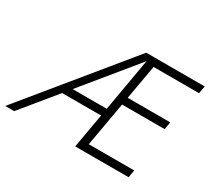

<svg xmlns="http://www.w3.org/2000/svg" viewBox="-136 -926 1256 1152"><g transform="rotate(30 491.5 -350.0)"><path d="M605 -657 305 -290H541ZM608 -358 554 -52H869L860 0H490L532 -238H262L67 0H5L578 -700H983L974 -648H659L617 -410H912L903 -358Z"/></g></svg>

Font: Renner* Light
Style: Light Italic
Weight: 300
Italic angle: -10°
Version: Version 003.000 ; ttfautohint (v0.97) -l 8 -r 50 -G 200 -x 1